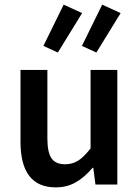

<svg xmlns="http://www.w3.org/2000/svg" viewBox="-20 -791 596 823"><path d="M219.2 12.2Q67.9 12.2 67.9 -183.1V-491.2H183.1V-198.2Q183.1 -138.2 200.7 -112.5Q218.3 -86.9 258.8 -86.9Q290.5 -86.9 315.2 -102.5Q339.8 -118.2 368.2 -154.8V-491.2H482.9V0H389.2L379.9 -71.8H377Q342.3 -30.8 304.4 -9.3Q266.6 12.2 219.2 12.2ZM228 -565.9 166 -594.2 252.9 -771 332 -734.9ZM393.1 -565.9 331.1 -594.2 418 -771 497.1 -734.9Z"/></svg>

Font: Toshiba Sans Medium
Style: Regular
Weight: 500
Designer: Paul D. Hunt
Foundry: Toshiba Corporation
Version: Version 2.020;PS 2.0;hotconv 1.0.86;makeotf.lib2.5.63406